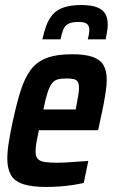

<svg xmlns="http://www.w3.org/2000/svg" viewBox="-20 -733 447 761"><path d="M163 8Q105 8 71 -3.5Q37 -15 23 -40Q9 -65 9 -104Q9 -133 15 -170.5Q21 -208 31 -254Q46 -323 61.5 -372.5Q77 -422 100.5 -454.5Q124 -487 163.5 -502.5Q203 -518 265 -518Q317 -518 347 -507.5Q377 -497 390 -475Q403 -453 403 -417Q403 -398 399.5 -373Q396 -348 390.5 -319Q385 -290 377 -255L369 -217H134Q128 -189 124.5 -168.5Q121 -148 121 -133Q121 -113 129.5 -103.5Q138 -94 157 -91Q176 -88 207 -88Q221 -88 241 -89Q261 -90 284 -92Q307 -94 330 -95L312 -8Q295 -4 270 0Q245 4 217 6Q189 8 163 8ZM152 -299H280L282 -310Q287 -336 290 -354Q293 -372 293 -384Q293 -401 288 -409Q283 -417 272 -419.5Q261 -422 244 -422Q222 -422 208 -418Q194 -414 185 -401.5Q176 -389 168 -364.5Q160 -340 152 -299ZM148 -577Q154 -606 163.5 -631.5Q173 -657 189 -675.5Q205 -694 232.5 -703.5Q260 -713 302 -713Q343 -713 366 -703.5Q389 -694 398 -677Q407 -660 407 -636Q407 -623 404.5 -608.5Q402 -594 399 -577H328Q331 -588 332.5 -597.5Q334 -607 334 -614Q334 -630 325 -638Q316 -646 291 -646Q264 -646 250 -638Q236 -630 230 -614Q224 -598 220 -577Z"/></svg>

Font: Saira Condensed SemiBold
Style: Italic
Weight: 600
Width: 3
Italic angle: -12°
Designer: Hector Gatti with collaboration of the Omnibus-Type team
Foundry: Omnibus-Type
Version: Version 1.101